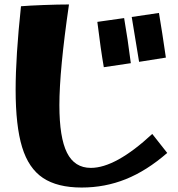

<svg xmlns="http://www.w3.org/2000/svg" viewBox="-20 -783 799 860"><path d="M50 -381Q50 -529 74 -755Q109 -758 175 -760.5Q241 -763 289 -763Q246 -468 246 -312Q246 -167 280 -99Q314 -31 387 -31Q498 -31 662 -183L729 -98Q637 -18 543.5 19.5Q450 57 346 57Q237 57 172.5 14Q108 -29 79 -124Q50 -219 50 -381ZM692 -725Q706 -642 723 -525L603 -506L570 -707ZM416 -685 536 -702Q552 -610 566 -500L445 -482Q431 -562 416 -685Z"/></svg>

Font: Otomanopee
Style: Regular
Weight: 400
Designer: Das Ende der Wildnis
Foundry: Gutenberg Labo
Version: Version 3.000